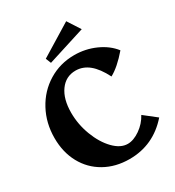

<svg xmlns="http://www.w3.org/2000/svg" viewBox="-228 -1117 1146 1255"><g transform="rotate(-30 345.0 -489.0)"><path d="M20 -359Q20 -472 70 -565Q120 -658 207.5 -711.5Q295 -765 402 -765Q486 -765 561 -731.5Q636 -698 680 -641Q607 -556 544 -522Q505 -599 459.5 -636Q414 -673 359 -673Q285 -673 241 -612Q197 -551 197 -448Q197 -360 229 -276Q261 -192 312 -139.5Q363 -87 417 -87Q461 -87 510 -121Q559 -155 587 -207L680 -134Q558 5 378 5Q273 5 191.5 -41Q110 -87 65 -169.5Q20 -252 20 -359ZM230 -837 468 -983 530 -887 246 -797Z"/></g></svg>

Font: Otomanopee One
Style: Regular
Weight: 400
Designer: Das Ende der Wildnis
Foundry: Gutenberg Labo
Version: Version 3.005